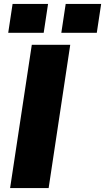

<svg xmlns="http://www.w3.org/2000/svg" viewBox="-20 -949 530 969"><path d="M31 0 140.5 -723H334.5L225.5 0ZM289.5 -783.5 311.5 -929H490.5L468.5 -783.5ZM21.5 -783.5 43.5 -929H222.5L200.5 -783.5Z"/></svg>

Font: Public Sans Black
Style: Italic
Weight: 900
Italic angle: -8°
Designer: The Public Sans project authors (U.S. Web Design System). Libre Franklin designed by Pablo Impallari and Rodrigo Fuenzal
Version: Version 1.007; ttfautohint (v1.8.1) -l 8 -r 50 -G 200 -x 14 